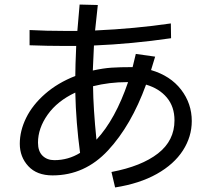

<svg xmlns="http://www.w3.org/2000/svg" viewBox="-20 -794 934 844"><path d="M747 -265Q747 -325 713.5 -365Q680 -405 622 -422Q557 -243 455 -133Q353 -23 211 -23Q142 -23 104.5 -63.5Q67 -104 67 -162Q67 -219 95 -276Q123 -333 178.5 -381.5Q234 -430 311 -460Q311 -500 315 -592H265Q190 -592 110 -595V-662Q182 -658 271 -658H320Q322 -688 330 -774L410 -772L398 -660Q574 -668 731 -691L732 -626Q560 -601 393 -594L388 -484Q433 -494 470 -496.5Q507 -499 563 -499L577 -557L662 -545L644 -486Q729 -461 776 -400Q823 -339 823 -262Q823 -193 784 -132.5Q745 -72 669.5 -29.5Q594 13 486 30L470 -38Q602 -63 674.5 -119.5Q747 -176 747 -265ZM147 -167Q147 -129 167 -109.5Q187 -90 219 -90Q280 -90 332 -122Q314 -255 311 -387Q232 -350 189.5 -290Q147 -230 147 -167ZM389 -415Q390 -318 404 -180Q487 -269 543 -433H538Q461 -433 389 -415Z"/></svg>

Font: Kakao Big Sans
Style: Regular
Weight: 400
Designer: Park Young-rak; Lee Sang-min; Kim Jung-jin; Min Bon; Park Min-gyu;
Foundry: Kakao Corporation
Version: Version 2.003